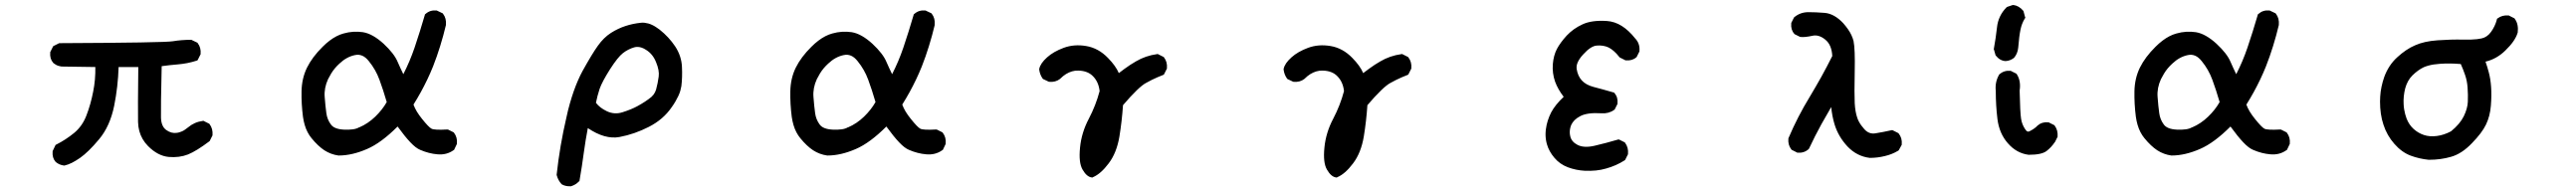

<svg xmlns="http://www.w3.org/2000/svg" viewBox="-20 -623 10540 782"><path d="M241.2 54.7Q222.7 52.2 208.5 40.5L208 40L207.5 39.6Q192.9 22.9 195.3 -2.9V-4.4L196.3 -6.3L206.1 -26.9L207.5 -29.8L210.4 -31.2Q248.5 -50.3 283.2 -78.6Q316.9 -106.4 333.5 -149.9Q351.1 -195.3 361.3 -248Q371.1 -296.4 370.1 -348.6L232.4 -350.6H231.9H231.4Q225.1 -351.6 219.5 -353.3Q213.9 -355 208.7 -357.9Q203.6 -360.8 198.7 -364.7L198.2 -365.2L197.8 -365.7Q183.1 -382.3 185.5 -408.2V-410.2L186.5 -411.6L196.3 -431.2L197.8 -434.1L200.7 -435.5L220.2 -445.3L222.2 -446.3H224.6Q652.3 -448.2 687 -454.1Q722.7 -460 760.7 -460H763.2L765.1 -459L785.6 -449.2L787.6 -448.2L789.1 -446.3Q803.2 -427.7 800.8 -402.3V-400.4L799.8 -398.9L790 -379.4L788.1 -376L784.2 -374.5Q774.9 -371.6 765.4 -369.1Q755.9 -366.7 746.3 -364.7Q736.8 -362.8 727.3 -361.6Q717.8 -360.4 708 -359.4Q691.4 -357.9 674.3 -356.2Q657.2 -354.5 641.6 -352.1Q637.7 -182.6 638.7 -142.1Q639.6 -105.5 660.2 -90.8Q681.2 -75.7 703.6 -79.1Q707 -79.6 710.2 -80.3Q713.4 -81.1 716.8 -82.3Q720.2 -83.5 723.4 -84.7Q726.6 -85.9 729.7 -87.6Q732.9 -89.4 736.1 -91.6Q739.3 -93.8 742.4 -96.2Q745.6 -98.6 749 -101.1Q775.4 -123.5 809.6 -127.9L812.5 -128.4L814.9 -127L834.5 -117.2L836.4 -116.2L837.9 -114.3Q844.7 -105 847.7 -93.8Q850.6 -82.5 849.6 -70.3V-68.4L848.6 -66.9L838.9 -47.4L837.9 -45.4L835.9 -43.9Q784.2 -4.9 749.5 9.3Q713.4 23.4 669.9 19.5Q625.5 15.1 585.9 -24.9Q572.8 -38.1 563.7 -53.7Q554.7 -69.3 550 -86.7Q545.4 -104 544.9 -123.5Q543.9 -176.3 545.9 -348.6H465.3Q462.9 -268.6 447.3 -190.4Q430.2 -106 385.3 -52.7Q341.8 -0.5 307.6 23.4Q290 35.6 274.4 43.5Q258.8 51.3 244.1 54.7H242.7Z M1364.7 13.7Q1333.5 9.3 1307.1 -7.8Q1281.2 -24.9 1254.9 -57.1Q1245.6 -68.4 1238.5 -82Q1231.4 -95.7 1226.8 -111.6Q1222.2 -127.4 1219.7 -145Q1212.9 -197.8 1213.9 -249Q1214.8 -302.2 1236.3 -346.2Q1257.8 -389.6 1300.3 -431.6Q1314.5 -445.8 1328.6 -456.5Q1342.8 -467.3 1356.9 -474.6Q1371.1 -481.9 1385.3 -485.8Q1405.8 -491.7 1425.8 -492.9Q1445.8 -494.1 1465.3 -491.2Q1485.8 -487.8 1506.8 -475.8Q1527.8 -463.9 1549.8 -443.8Q1593.3 -403.3 1607.4 -369.1Q1617.7 -345.2 1630.4 -319.3Q1657.2 -371.6 1676.3 -427.7Q1698.7 -494.1 1718.3 -561.5L1718.8 -564L1721.2 -565.9Q1739.7 -582.5 1765.6 -580.1H1767.1L1769 -579.1L1789.6 -569.3L1791.5 -568.4L1793 -566.4Q1807.1 -547.9 1804.7 -521.5V-521V-520.5Q1794.4 -477.1 1781.2 -434.6Q1768.1 -392.1 1752 -351.1Q1741.2 -324.2 1728.5 -297.6Q1715.8 -271 1701.7 -245.4Q1687.5 -219.7 1671.9 -194.8Q1676.8 -181.2 1685.5 -166.5Q1694.3 -151.9 1707 -136.2Q1733.9 -102.5 1745.6 -96.2Q1757.3 -89.8 1810.1 -92.8H1812.5L1814.9 -91.8L1834.5 -82L1836.4 -81.1L1837.9 -79.1Q1852.1 -60.5 1849.6 -35.2V-33.7L1848.6 -31.7L1838.9 -11.2L1837.9 -9.3L1835.4 -7.8Q1807.1 12.2 1770 8.8Q1734.9 5.9 1699.7 -9.3Q1681.6 -16.6 1659.2 -40.3Q1636.7 -64 1606.9 -105Q1540 -38.1 1482.4 -13.2Q1420.9 13.7 1366.2 13.7H1365.7ZM1450.2 -101.6Q1485.8 -116.7 1515.6 -145.5Q1544.4 -173.3 1562.5 -205.1Q1547.9 -255.4 1532.7 -296.4Q1517.6 -337.9 1489.3 -372.6Q1476.1 -389.2 1462.2 -395Q1448.2 -400.9 1432.6 -397.5Q1398.4 -390.6 1369.1 -362.8Q1358.9 -353.5 1350.3 -343.3Q1341.8 -333 1335 -321.8Q1328.1 -310.5 1322.3 -298.8Q1305.7 -262.7 1308.6 -226.1Q1311.5 -187.5 1315.4 -159.7Q1318.8 -133.8 1334 -113.3Q1347.7 -94.2 1387.2 -92.3Q1408.2 -91.3 1423.8 -93.5Q1439.5 -95.7 1449.2 -101.6H1449.7Z M2314.9 139.6Q2295.9 140.6 2280.8 132.8L2279.3 131.8L2277.8 130.9Q2263.7 115.2 2258.3 95.2L2257.8 93.8V91.8Q2270.5 -25.9 2297.9 -143.1Q2304.2 -172.9 2311.8 -199.2Q2319.3 -225.6 2327.6 -249.3Q2335.9 -272.9 2345 -293.7Q2354 -314.5 2363.8 -332.5Q2402.8 -402.8 2426.3 -435.5Q2450.2 -469.2 2480 -488.3Q2494.6 -497.6 2509.5 -504.6Q2524.4 -511.7 2539.6 -516.6Q2569.3 -526.4 2602.5 -529.8Q2609.9 -530.8 2617.4 -529.8Q2625 -528.8 2632.6 -526.9Q2640.1 -524.9 2647.9 -521.2Q2655.8 -517.6 2663.3 -512.7Q2670.9 -507.8 2678.7 -502Q2688.5 -494.1 2697.3 -486.1Q2706.1 -478 2713.9 -469.5Q2721.7 -460.9 2729 -451.9Q2736.3 -442.9 2742.7 -433.1Q2768.6 -393.6 2770.5 -349.1Q2772.5 -306.2 2768.1 -270.5Q2766.6 -261.2 2763.7 -251Q2760.7 -240.7 2755.6 -230Q2750.5 -219.2 2743.9 -207.8Q2737.3 -196.3 2728.5 -184.1Q2694.3 -133.8 2634.8 -103.5Q2576.7 -73.7 2514.6 -62Q2455.1 -51.3 2385.3 -98.6Q2376 -50.3 2369.1 0.5Q2361.3 59.1 2351.6 114.7L2351.1 118.2L2348.6 120.1Q2335.4 133.8 2317.4 139.2L2316.4 139.6ZM2635.3 -218.3Q2657.7 -232.9 2664.6 -256.3Q2671.9 -283.2 2675.3 -309.6Q2678.7 -334.5 2664.6 -368.2Q2651.4 -401.9 2623.5 -418.9Q2614.7 -424.8 2606.2 -427.7Q2597.7 -430.7 2589.8 -430.9Q2582 -431.2 2575.2 -429.2Q2550.3 -421.9 2529.3 -405.8Q2508.3 -389.6 2476.1 -339.4Q2460 -314 2449.2 -293.7Q2438.5 -273.4 2433.6 -259.3Q2424.3 -231 2418.5 -202.1Q2426.3 -191.9 2437.3 -183.3Q2448.2 -174.8 2463.4 -167.5Q2494.6 -152.8 2527.8 -163.6Q2563.5 -174.8 2588.4 -188.5Q2596.2 -192.9 2604.2 -197.5Q2612.3 -202.1 2619.9 -207.3Q2627.4 -212.4 2634.8 -217.8H2635.3Z M3364.7 13.7Q3333.5 9.3 3307.1 -7.8Q3281.2 -24.9 3254.9 -57.1Q3245.6 -68.4 3238.5 -82Q3231.4 -95.7 3226.8 -111.6Q3222.2 -127.4 3219.7 -145Q3212.9 -197.8 3213.9 -249Q3214.8 -302.2 3236.3 -346.2Q3257.8 -389.6 3300.3 -431.6Q3314.5 -445.8 3328.6 -456.5Q3342.8 -467.3 3356.9 -474.6Q3371.1 -481.9 3385.3 -485.8Q3405.8 -491.7 3425.8 -492.9Q3445.8 -494.1 3465.3 -491.2Q3485.8 -487.8 3506.8 -475.8Q3527.8 -463.9 3549.8 -443.8Q3593.3 -403.3 3607.4 -369.1Q3617.7 -345.2 3630.4 -319.3Q3657.2 -371.6 3676.3 -427.7Q3698.7 -494.1 3718.3 -561.5L3718.8 -564L3721.2 -565.9Q3739.7 -582.5 3765.6 -580.1H3767.1L3769 -579.1L3789.6 -569.3L3791.5 -568.4L3793 -566.4Q3807.1 -547.9 3804.7 -521.5V-521V-520.5Q3794.4 -477.1 3781.2 -434.6Q3768.1 -392.1 3752 -351.1Q3741.2 -324.2 3728.5 -297.6Q3715.8 -271 3701.7 -245.4Q3687.5 -219.7 3671.9 -194.8Q3676.8 -181.2 3685.5 -166.5Q3694.3 -151.9 3707 -136.2Q3733.9 -102.5 3745.6 -96.2Q3757.3 -89.8 3810.1 -92.8H3812.5L3814.9 -91.8L3834.5 -82L3836.4 -81.1L3837.9 -79.1Q3852.1 -60.5 3849.6 -35.2V-33.7L3848.6 -31.7L3838.9 -11.2L3837.9 -9.3L3835.4 -7.8Q3807.1 12.2 3770 8.8Q3734.9 5.9 3699.7 -9.3Q3681.6 -16.6 3659.2 -40.3Q3636.7 -64 3606.9 -105Q3540 -38.1 3482.4 -13.2Q3420.9 13.7 3366.2 13.7H3365.7ZM3450.2 -101.6Q3485.8 -116.7 3515.6 -145.5Q3544.4 -173.3 3562.5 -205.1Q3547.9 -255.4 3532.7 -296.4Q3517.6 -337.9 3489.3 -372.6Q3476.1 -389.2 3462.2 -395Q3448.2 -400.9 3432.6 -397.5Q3398.4 -390.6 3369.1 -362.8Q3358.9 -353.5 3350.3 -343.3Q3341.8 -333 3335 -321.8Q3328.1 -310.5 3322.3 -298.8Q3305.7 -262.7 3308.6 -226.1Q3311.5 -187.5 3315.4 -159.7Q3318.8 -133.8 3334 -113.3Q3347.7 -94.2 3387.2 -92.3Q3408.2 -91.3 3423.8 -93.5Q3439.5 -95.7 3449.2 -101.6H3449.7Z M4447.3 103.5Q4426.8 101.1 4409.7 71.3Q4393.1 43 4399.4 -19Q4405.3 -80.1 4435.5 -137.2Q4463.9 -191.4 4479.5 -250Q4475.6 -286.6 4453.6 -309.6Q4442.9 -321.3 4427.7 -327.4Q4412.6 -333.5 4392.6 -334Q4378.9 -334.5 4366.5 -330.8Q4354 -327.1 4342 -319.8Q4330.1 -312.5 4318.4 -300.8L4317.9 -300.3L4317.4 -299.8Q4298.8 -285.6 4273.4 -288.1H4272L4270 -289.1L4249.5 -298.8L4247.6 -299.8L4246.1 -301.8Q4234.9 -317.9 4232.4 -337.9V-339.4V-340.8Q4234.9 -352.5 4242.9 -364.3Q4251 -376 4264.6 -388.2Q4290.5 -411.6 4332.5 -427.2Q4375 -442.9 4424.3 -434.6Q4474.6 -426.3 4513.7 -385.7Q4545.4 -353.5 4558.1 -323.7Q4570.3 -333 4582 -341.6Q4593.8 -350.1 4605.2 -357.7Q4616.7 -365.2 4627.9 -371.6Q4667.5 -395 4714.4 -401.4L4717.3 -401.9L4720.2 -400.4L4739.7 -390.6L4741.7 -389.6L4743.2 -387.7Q4757.3 -369.1 4754.9 -343.8V-341.8L4753.9 -340.3L4744.1 -320.8L4742.2 -317.4L4738.8 -315.9Q4727.5 -311.5 4716.1 -306.6Q4704.6 -301.8 4693.4 -296.1Q4682.1 -290.5 4670.9 -284.2Q4655.3 -276.4 4630.9 -252.7Q4606.4 -229 4575.2 -192.4Q4570.8 -127 4560.5 -64Q4549.3 2.9 4516.6 45.9Q4500.5 67.4 4484.4 81.5Q4468.3 95.7 4452.1 102.5L4449.7 104Z M5447.3 103.5Q5426.8 101.1 5409.7 71.3Q5393.1 43 5399.4 -19Q5405.3 -80.1 5435.5 -137.2Q5463.9 -191.4 5479.5 -250Q5475.6 -286.6 5453.6 -309.6Q5442.9 -321.3 5427.7 -327.4Q5412.6 -333.5 5392.6 -334Q5378.9 -334.5 5366.5 -330.8Q5354 -327.1 5342 -319.8Q5330.1 -312.5 5318.4 -300.8L5317.9 -300.3L5317.4 -299.8Q5298.8 -285.6 5273.4 -288.1H5272L5270 -289.1L5249.5 -298.8L5247.6 -299.8L5246.1 -301.8Q5234.9 -317.9 5232.4 -337.9V-339.4V-340.8Q5234.9 -352.5 5242.9 -364.3Q5251 -376 5264.6 -388.2Q5290.5 -411.6 5332.5 -427.2Q5375 -442.9 5424.3 -434.6Q5474.6 -426.3 5513.7 -385.7Q5545.4 -353.5 5558.1 -323.7Q5570.3 -333 5582 -341.6Q5593.8 -350.1 5605.2 -357.7Q5616.7 -365.2 5627.9 -371.6Q5667.5 -395 5714.4 -401.4L5717.3 -401.9L5720.2 -400.4L5739.7 -390.6L5741.7 -389.6L5743.2 -387.7Q5757.3 -369.1 5754.9 -343.8V-341.8L5753.9 -340.3L5744.1 -320.8L5742.2 -317.4L5738.8 -315.9Q5727.5 -311.5 5716.1 -306.6Q5704.6 -301.8 5693.4 -296.1Q5682.1 -290.5 5670.9 -284.2Q5655.3 -276.4 5630.9 -252.7Q5606.4 -229 5575.2 -192.4Q5570.8 -127 5560.5 -64Q5549.3 2.9 5516.6 45.9Q5500.5 67.4 5484.4 81.5Q5468.3 95.7 5452.1 102.5L5449.7 104Z M6465.3 76.2Q6428.7 74.2 6396 62Q6362.3 49.3 6340.3 22.9Q6318.4 -2.9 6310.1 -31.7Q6309.1 -35.2 6308.3 -38.3Q6307.6 -41.5 6306.9 -44.9Q6306.2 -48.3 6305.7 -51.8Q6305.2 -55.2 6304.9 -58.6Q6304.7 -62 6304.4 -65.7Q6304.2 -69.3 6304.2 -73Q6304.2 -76.7 6304.4 -80.3Q6304.7 -84 6304.9 -87.6Q6305.2 -91.3 6305.7 -94.7Q6310.1 -128.9 6327.1 -162.6Q6343.3 -193.4 6378.4 -226.6Q6354.5 -257.8 6343.3 -288.6Q6331.1 -323.7 6334 -360.4Q6335.4 -377.9 6339.6 -393.6Q6343.8 -409.2 6350.6 -422.4Q6364.3 -448.2 6390.6 -477.1Q6404.3 -491.7 6420.4 -503.2Q6436.5 -514.6 6455.6 -523.4Q6493.2 -541 6554.7 -537.1Q6570.8 -536.1 6586.2 -531Q6601.6 -525.9 6616 -516.8Q6630.4 -507.8 6644 -495.1Q6657.7 -482.4 6670.4 -466.3Q6690.9 -445.3 6688.5 -414.6V-412.6L6687.5 -410.6L6677.7 -391.1L6676.8 -389.2L6675.3 -388.2Q6658.7 -373.5 6632.8 -376H6630.9L6629.4 -377L6609.9 -386.7L6607.9 -387.7L6606.4 -389.2Q6600.6 -397 6594.7 -403.1Q6588.9 -409.2 6583.3 -414.1Q6577.6 -418.9 6572.3 -422.6Q6566.9 -426.3 6562 -428.7Q6541 -438.5 6514.6 -436.5Q6489.7 -435.1 6458.5 -400.4Q6450.2 -391.6 6444.6 -383.3Q6439 -375 6435.8 -367.7Q6432.6 -360.4 6431.6 -353.5Q6430.7 -346.7 6431.6 -340.3Q6436 -312 6452.6 -293.7Q6469.2 -275.4 6500.5 -267.1Q6534.7 -258.3 6582 -244.6L6584.5 -244.1L6586.4 -241.7Q6601.1 -225.1 6598.6 -199.2V-197.3L6597.7 -195.8L6587.9 -176.3L6586.9 -174.3L6584.5 -172.9Q6573.7 -165 6560.8 -161.6Q6547.9 -158.2 6533.7 -159.2Q6503.4 -161.1 6481.4 -158Q6459.5 -154.8 6446.3 -147.5Q6432.1 -140.1 6423.1 -131.1Q6414.1 -122.1 6409.2 -111.3Q6406.2 -104 6404.8 -96.7Q6403.3 -89.4 6403.3 -81.5Q6403.3 -73.7 6405.3 -65.4Q6410.2 -42.5 6435.1 -29.8Q6461.4 -16.1 6505.4 -26.4Q6553.2 -37.6 6599.6 -51.3L6603.5 -52.2L6606.9 -50.8L6626.5 -41L6628.4 -40L6629.9 -38.1Q6644 -18.6 6641.6 6.8V8.8L6640.6 10.3L6630.9 29.8L6629.4 32.2L6627.4 33.7Q6592.8 55.7 6552.2 66.9Q6532.2 72.8 6510.5 75Q6488.8 77.1 6465.3 76.2Z M7630.9 23.4Q7578.1 17.1 7539.6 -23.4Q7521 -43.5 7507.8 -65.9Q7494.6 -88.4 7486.8 -113.8Q7476.6 -147.9 7473.1 -184.6Q7452.6 -149.9 7433.1 -114.7Q7406.2 -65.9 7382.8 -15.6L7381.8 -13.7L7380.4 -12.2Q7361.8 4.4 7335.9 2H7334L7332.5 1L7313 -8.8L7311 -9.8L7309.6 -11.7Q7295.4 -30.3 7297.9 -55.7V-57.1L7298.8 -58.6Q7335.9 -146 7385.3 -226.6Q7397 -246.6 7408.9 -266.8Q7420.9 -287.1 7432.4 -307.9Q7443.8 -328.6 7455.1 -350.1Q7466.3 -371.6 7477.5 -393.6Q7475.1 -439.9 7448.7 -460.9Q7422.4 -482.4 7396.5 -476.6Q7364.7 -469.7 7347.7 -471.7L7345.7 -472.2L7344.2 -472.7L7324.7 -482.4L7322.8 -483.4L7321.8 -484.9Q7307.1 -501.5 7309.6 -527.3V-529.3L7310.5 -530.8L7320.3 -550.3L7321.3 -552.2L7322.8 -553.2Q7347.2 -573.2 7379.9 -573.2Q7394.5 -573.2 7411.1 -572.5Q7427.7 -571.8 7446.3 -570.3Q7485.8 -566.9 7522 -528.3Q7533.2 -515.6 7541.7 -503.4Q7550.3 -491.2 7555.9 -479Q7561.5 -466.8 7564.5 -455.1Q7571.3 -421.9 7569.3 -329.1Q7567.4 -237.3 7569.3 -200.7Q7571.3 -165 7579.6 -141.1Q7582 -133.3 7586.2 -125.5Q7590.3 -117.7 7595.9 -109.9Q7601.6 -102.1 7608.9 -93.8Q7627.9 -72.8 7653.8 -77.1Q7684.6 -82 7719.7 -89.8L7723.1 -90.3L7726.1 -88.9L7745.6 -79.1L7747.6 -78.1L7749 -76.7Q7764.2 -57.6 7761.7 -32.2V-30.3L7760.7 -28.3L7750 -8.8L7748.5 -6.8L7746.1 -5.4Q7721.7 9.3 7691.9 16.1Q7662.1 23.4 7631.8 23.4H7631.3Z M8280.8 10.7Q8231.4 4.4 8195.8 -36.6Q8160.6 -76.7 8153.3 -135.7Q8146.5 -191.4 8146.5 -250.5Q8142.6 -286.6 8159.7 -316.4L8160.2 -317.9L8161.6 -318.8Q8180.2 -335.4 8206.1 -333H8208L8209.5 -332L8229 -322.3L8231.4 -320.8L8232.9 -318.4Q8241.7 -304.7 8244.4 -287.6Q8247.1 -270.5 8244.1 -252.4Q8246.1 -161.6 8250 -137.2Q8253.4 -113.8 8266.6 -94.2Q8272 -85.9 8276.6 -84.5Q8281.2 -83 8288.1 -87.4Q8307.6 -97.7 8317.9 -109.4H8318.4L8318.8 -109.9Q8335.4 -124.5 8361.3 -122.1H8363.3L8364.7 -121.1L8384.3 -111.3L8386.2 -110.4L8387.7 -108.4Q8394.5 -99.1 8397.5 -87.9Q8400.4 -76.7 8399.4 -64.5V-62.5L8398.4 -61L8388.7 -41.5L8388.2 -41L8387.7 -40.5Q8373.5 -19.5 8354.5 -4.9Q8334.5 10.7 8282.2 10.7H8281.7ZM8219.2 -384.8Q8211.9 -379.4 8203.9 -376.5Q8195.8 -373.5 8187 -373H8186.5H8186Q8163.1 -374.5 8146.5 -395.5L8145.5 -397L8145 -398.9L8139.2 -419.4L8138.2 -421.4L8138.7 -423.8Q8146.5 -466.3 8151.4 -510.3Q8153.8 -534.2 8163.6 -554.9Q8173.3 -575.7 8190.4 -592.8L8191.9 -594.2L8194.3 -595.2L8214.8 -602.1L8216.8 -602.5H8218.8Q8230 -601.1 8240 -595.2Q8250 -589.4 8258.3 -579.6L8259.8 -577.6L8260.3 -575.7L8266.1 -554.2L8267.6 -550.3L8265.1 -546.9Q8252.4 -525.9 8247.6 -501.5Q8242.2 -476.1 8238.3 -427.7Q8235.8 -403.3 8221.2 -386.2L8220.2 -385.3Z M8864.7 13.7Q8833.5 9.3 8807.1 -7.8Q8781.2 -24.9 8754.9 -57.1Q8745.6 -68.4 8738.5 -82Q8731.4 -95.7 8726.8 -111.6Q8722.2 -127.4 8719.7 -145Q8712.9 -197.8 8713.9 -249Q8714.8 -302.2 8736.3 -346.2Q8757.8 -389.6 8800.3 -431.6Q8814.5 -445.8 8828.6 -456.5Q8842.8 -467.3 8856.9 -474.6Q8871.1 -481.9 8885.3 -485.8Q8905.8 -491.7 8925.8 -492.9Q8945.8 -494.1 8965.3 -491.2Q8985.8 -487.8 9006.8 -475.8Q9027.8 -463.9 9049.8 -443.8Q9093.3 -403.3 9107.4 -369.1Q9117.7 -345.2 9130.4 -319.3Q9157.2 -371.6 9176.3 -427.7Q9198.7 -494.1 9218.3 -561.5L9218.8 -564L9221.2 -565.9Q9239.7 -582.5 9265.6 -580.1H9267.1L9269 -579.1L9289.6 -569.3L9291.5 -568.4L9293 -566.4Q9307.1 -547.9 9304.7 -521.5V-521V-520.5Q9294.4 -477.1 9281.2 -434.6Q9268.1 -392.1 9252 -351.1Q9241.2 -324.2 9228.5 -297.6Q9215.8 -271 9201.7 -245.4Q9187.5 -219.7 9171.9 -194.8Q9176.8 -181.2 9185.5 -166.5Q9194.3 -151.9 9207 -136.2Q9233.9 -102.5 9245.6 -96.2Q9257.3 -89.8 9310.1 -92.8H9312.5L9314.9 -91.8L9334.5 -82L9336.4 -81.1L9337.9 -79.1Q9352.1 -60.5 9349.6 -35.2V-33.7L9348.6 -31.7L9338.9 -11.2L9337.9 -9.3L9335.4 -7.8Q9307.1 12.2 9270 8.8Q9234.9 5.9 9199.7 -9.3Q9181.6 -16.6 9159.2 -40.3Q9136.7 -64 9106.9 -105Q9040 -38.1 8982.4 -13.2Q8920.9 13.7 8866.2 13.7H8865.7ZM8950.2 -101.6Q8985.8 -116.7 9015.6 -145.5Q9044.4 -173.3 9062.5 -205.1Q9047.9 -255.4 9032.7 -296.4Q9017.6 -337.9 8989.3 -372.6Q8976.1 -389.2 8962.2 -395Q8948.2 -400.9 8932.6 -397.5Q8898.4 -390.6 8869.1 -362.8Q8858.9 -353.5 8850.3 -343.3Q8841.8 -333 8835 -321.8Q8828.1 -310.5 8822.3 -298.8Q8805.7 -262.7 8808.6 -226.1Q8811.5 -187.5 8815.4 -159.7Q8818.8 -133.8 8834 -113.3Q8847.7 -94.2 8887.2 -92.3Q8908.2 -91.3 8923.8 -93.5Q8939.5 -95.7 8949.2 -101.6H8949.7Z M9918 31.2Q9879.4 27.3 9844.2 14.2Q9807.6 0.5 9777.3 -34.2Q9747.1 -68.4 9732.9 -112.3Q9725.6 -133.8 9722.2 -157.7Q9718.8 -181.6 9718.8 -207Q9718.8 -217.3 9719.5 -227.5Q9720.2 -237.8 9721.4 -247.8Q9722.7 -257.8 9724.9 -267.8Q9727.1 -277.8 9729.7 -287.6Q9732.4 -297.4 9735.8 -307.1Q9744.6 -331.5 9758.1 -352.1Q9771.5 -372.6 9790 -389.2Q9807.6 -405.3 9825.7 -417.5Q9843.8 -429.7 9862.3 -437.5Q9898.9 -454.1 9954.1 -458Q10007.3 -461.9 10059.1 -460.9Q10076.2 -460.4 10090.3 -460.9Q10104.5 -461.4 10115.5 -462.6Q10126.5 -463.9 10134.8 -465.8Q10157.2 -470.7 10172.9 -492.2Q10189.5 -515.1 10196.8 -542.5L10197.3 -545.9L10200.2 -547.9Q10218.8 -562 10244.1 -559.6H10246.1L10247.6 -558.6L10267.1 -548.8L10269 -547.9L10270.5 -545.4Q10278.8 -534.2 10281.5 -520Q10284.2 -505.9 10282.2 -489.7V-489.3L10281.7 -488.3Q10271.5 -454.6 10231.4 -416Q10195.8 -381.3 10150.4 -370.6Q10158.2 -348.6 10163.6 -327.6Q10170.9 -301.3 10173.3 -267.1Q10175.8 -233.4 10172.4 -190.4Q10168.9 -147 10152.3 -112.8Q10136.2 -79.1 10094.7 -36.6Q10053.2 6.8 10009.3 19Q9967.3 31.2 9918.9 31.2H9918.5ZM10009.3 -85.4Q10045.9 -115.2 10061.5 -147Q10077.1 -179.2 10078.1 -206.5Q10078.6 -220.7 10078.4 -235.1Q10078.1 -249.5 10077.1 -264.2Q10075.2 -292 10066.9 -315.9Q10063 -327.1 10058.6 -338.6Q10054.2 -350.1 10049.3 -360.8Q10004.9 -364.7 9964.4 -361.8Q9949.7 -360.8 9937.5 -358.9Q9925.3 -356.9 9915.3 -354Q9905.3 -351.1 9897.5 -347.7Q9874 -336.4 9851.6 -314.5Q9840.8 -303.7 9833.5 -290.5Q9826.2 -277.3 9821.8 -261.2Q9813.5 -228.5 9815.4 -195.8Q9815.9 -185.1 9817.6 -174.8Q9819.3 -164.6 9821.8 -155.3Q9824.2 -146 9827.6 -137.2Q9837.4 -112.3 9856 -95.2Q9875 -78.1 9898.4 -70.3Q9921.9 -62.5 9950.9 -66.2Q9980 -69.8 10009.3 -85.4Z"/></svg>

Font: NaikaiFont
Style: Bold
Weight: 700
Version: Version 1.89